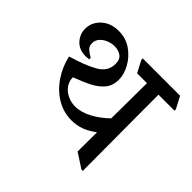

<svg xmlns="http://www.w3.org/2000/svg" viewBox="-156 -808 992 992"><g transform="rotate(45 340.0 -311.5)"><path d="M339 -133Q279 -133 229 -163.5Q179 -194 144.5 -245.5Q110 -297 97 -358Q188 -384 241 -414.5Q294 -445 294 -500Q294 -534 274 -548Q254 -562 226 -562Q204 -562 182 -553Q160 -544 146 -528Q132 -512 132 -490Q132 -468 147 -455Q162 -442 181 -432V-421Q171 -420 166.5 -419.5Q162 -419 156 -419Q109 -419 81.5 -448.5Q54 -478 54 -518Q54 -565 90.5 -599Q127 -633 186 -633Q238 -633 278 -605Q318 -577 341 -535.5Q364 -494 364 -454Q364 -413 341.5 -384.5Q319 -356 279 -335.5Q239 -315 187 -296Q187 -266 203 -244Q219 -222 245.5 -209.5Q272 -197 301 -197Q345 -197 392 -222.5Q439 -248 477 -286L479 -545H407L373 -610V-620H646L680 -555V-545H563L565 10H555L475 -42L476 -183Q438 -155 406 -144Q374 -133 339 -133Z"/></g></svg>

Font: Tiro Devanagari Sanskrit
Style: Regular
Weight: 400
Designer: Devanagari: John Hudson & Fiona Ross. Latin: John Hudson.
Foundry: Tiro Typeworks Ltd.
Version: Version 1.52